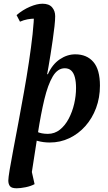

<svg xmlns="http://www.w3.org/2000/svg" viewBox="-20 -754 582 1032"><path d="M69.6 258Q42.5 258 33.6 246.7Q24.7 235.5 24.7 216.1Q24.7 202.1 32 157.9Q39.4 113.7 51.8 48.5Q64.2 -16.7 78.9 -95Q93.5 -173.3 108.4 -256.8Q123.4 -340.3 135.5 -420.9Q147.6 -501.5 155.2 -570.4Q162.8 -639.3 162.8 -688.9L208 -646Q203 -649.3 190.2 -651.6Q177.5 -653.8 166 -653.8Q147.9 -653.8 127.8 -650.1Q107.8 -646.4 87.4 -637.5L69 -672.8Q102.7 -701.5 140.7 -717.7Q178.6 -734 208.6 -734Q243.3 -734 260 -714.7Q276.6 -695.4 276.6 -666.9Q276.6 -647 273 -613.4Q269.3 -579.8 263.6 -540.6Q257.9 -501.4 252 -463.7Q246.1 -426.1 241 -397.1Q235.9 -368.2 233.4 -355.1H237.4Q261.1 -408.1 301.1 -435.1Q341 -462 384.6 -462Q446.6 -462 481.9 -421Q517.2 -380.1 517.2 -293.5Q517.2 -229.1 496.4 -173.3Q475.5 -117.5 438.5 -76Q401.5 -34.5 352.7 -11.3Q304 12 247.7 12Q212.8 12 181.5 3.3Q150.2 -5.3 123.2 -28.1L131.6 -70Q154.3 -57.3 178.4 -45.9Q202.5 -34.5 237.2 -34.5Q273.6 -34.5 301.9 -57Q330.2 -79.5 349.5 -116.4Q368.9 -153.3 378.8 -196.3Q388.7 -239.4 388.7 -280.9Q388.7 -314.7 382.4 -338.3Q376.2 -361.9 363 -374.5Q349.8 -387.1 328.2 -387.1Q289.6 -387.1 263.5 -343Q237.4 -298.9 218.5 -220.3Q199.7 -141.7 183.5 -37.1Q167.3 67.6 148.5 188.3L142.7 132.6L165.9 235.8Q145.3 246.8 117.4 252.4Q89.5 258 69.6 258Z"/></svg>

Font: Petrona
Style: Italic
Weight: 400
Italic angle: -9°
Designer: Ringo R. Seeber
Foundry: Ringo R. Seeber
Version: Version 2.001; ttfautohint (v1.8.3)